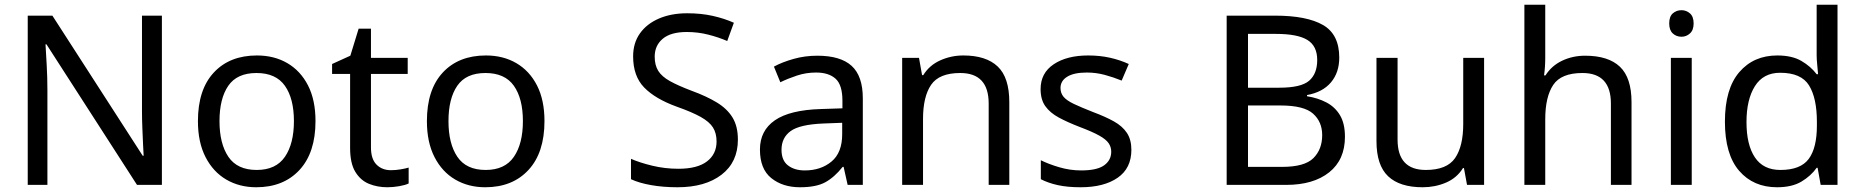

<svg xmlns="http://www.w3.org/2000/svg" viewBox="-20 -780 7857 810"><path d="M663 0H558L176 -593H172Q174 -558 177 -506Q180 -454 180 -399V0H97V-714H201L582 -123H586Q585 -139 583.5 -171Q582 -203 580.5 -241Q579 -279 579 -311V-714H663Z M1311 -269Q1311 -136 1243.5 -63Q1176 10 1061 10Q990 10 934.5 -22.5Q879 -55 847 -117.5Q815 -180 815 -269Q815 -402 882 -474Q949 -546 1064 -546Q1137 -546 1192.5 -513.5Q1248 -481 1279.5 -419.5Q1311 -358 1311 -269ZM906 -269Q906 -174 943.5 -118.5Q981 -63 1063 -63Q1144 -63 1182 -118.5Q1220 -174 1220 -269Q1220 -364 1182 -418Q1144 -472 1062 -472Q980 -472 943 -418Q906 -364 906 -269Z M1629 -62Q1649 -62 1670 -65.5Q1691 -69 1704 -73V-6Q1690 1 1664 5.5Q1638 10 1614 10Q1572 10 1536.5 -4.5Q1501 -19 1479 -55Q1457 -91 1457 -156V-468H1381V-510L1458 -545L1493 -659H1545V-536H1700V-468H1545V-158Q1545 -109 1568.5 -85.5Q1592 -62 1629 -62Z M2277 -269Q2277 -136 2209.5 -63Q2142 10 2027 10Q1956 10 1900.5 -22.5Q1845 -55 1813 -117.5Q1781 -180 1781 -269Q1781 -402 1848 -474Q1915 -546 2030 -546Q2103 -546 2158.5 -513.5Q2214 -481 2245.5 -419.5Q2277 -358 2277 -269ZM1872 -269Q1872 -174 1909.5 -118.5Q1947 -63 2029 -63Q2110 -63 2148 -118.5Q2186 -174 2186 -269Q2186 -364 2148 -418Q2110 -472 2028 -472Q1946 -472 1909 -418Q1872 -364 1872 -269Z M3093 -191Q3093 -96 3024 -43Q2955 10 2838 10Q2778 10 2727 1Q2676 -8 2642 -24V-110Q2678 -94 2731.5 -81Q2785 -68 2842 -68Q2922 -68 2962.5 -99Q3003 -130 3003 -183Q3003 -218 2988 -242Q2973 -266 2936.5 -286.5Q2900 -307 2835 -330Q2744 -363 2697.5 -411Q2651 -459 2651 -542Q2651 -599 2680 -639.5Q2709 -680 2760.5 -702Q2812 -724 2879 -724Q2938 -724 2987 -713Q3036 -702 3076 -684L3048 -607Q3011 -623 2967.5 -634Q2924 -645 2877 -645Q2810 -645 2776 -616.5Q2742 -588 2742 -541Q2742 -505 2757 -481Q2772 -457 2806 -438Q2840 -419 2898 -397Q2961 -374 3004.5 -347.5Q3048 -321 3070.5 -284Q3093 -247 3093 -191Z M3428 -545Q3526 -545 3573 -502Q3620 -459 3620 -365V0H3556L3539 -76H3535Q3500 -32 3461.5 -11Q3423 10 3355 10Q3282 10 3234 -28.5Q3186 -67 3186 -149Q3186 -229 3249 -272.5Q3312 -316 3443 -320L3534 -323V-355Q3534 -422 3505 -448Q3476 -474 3423 -474Q3381 -474 3343 -461.5Q3305 -449 3272 -433L3245 -499Q3280 -518 3328 -531.5Q3376 -545 3428 -545ZM3454 -259Q3354 -255 3315.5 -227Q3277 -199 3277 -148Q3277 -103 3304.5 -82Q3332 -61 3375 -61Q3443 -61 3488 -98.5Q3533 -136 3533 -214V-262Z M4044 -546Q4140 -546 4189 -499.5Q4238 -453 4238 -349V0H4151V-343Q4151 -472 4031 -472Q3942 -472 3908 -422Q3874 -372 3874 -278V0H3786V-536H3857L3870 -463H3875Q3901 -505 3947 -525.5Q3993 -546 4044 -546Z M4753 -148Q4753 -70 4695 -30Q4637 10 4539 10Q4483 10 4442.5 1Q4402 -8 4371 -24V-104Q4403 -88 4448.5 -74.5Q4494 -61 4541 -61Q4608 -61 4638 -82.5Q4668 -104 4668 -140Q4668 -160 4657 -176Q4646 -192 4617.5 -208Q4589 -224 4536 -244Q4484 -264 4447 -284Q4410 -304 4390 -332Q4370 -360 4370 -404Q4370 -472 4425.5 -509Q4481 -546 4571 -546Q4620 -546 4662.5 -536.5Q4705 -527 4742 -510L4712 -440Q4678 -454 4641 -464Q4604 -474 4565 -474Q4511 -474 4482.5 -456.5Q4454 -439 4454 -409Q4454 -387 4467 -371.5Q4480 -356 4510.5 -341.5Q4541 -327 4592 -307Q4643 -288 4679 -268Q4715 -248 4734 -219.5Q4753 -191 4753 -148Z M5359 -714Q5493 -714 5561.5 -674.5Q5630 -635 5630 -537Q5630 -474 5595 -432.5Q5560 -391 5494 -379V-374Q5539 -367 5575.5 -348Q5612 -329 5633 -294Q5654 -259 5654 -203Q5654 -106 5587.5 -53Q5521 0 5406 0H5155V-714ZM5377 -410Q5469 -410 5503 -439.5Q5537 -469 5537 -527Q5537 -586 5495.5 -611.5Q5454 -637 5363 -637H5245V-410ZM5245 -335V-76H5389Q5484 -76 5521 -113Q5558 -150 5558 -210Q5558 -266 5519.5 -300.5Q5481 -335 5382 -335Z M6241 -536V0H6169L6156 -71H6152Q6126 -29 6080 -9.5Q6034 10 5982 10Q5885 10 5836 -36.5Q5787 -83 5787 -185V-536H5876V-191Q5876 -63 5995 -63Q6084 -63 6118.5 -113Q6153 -163 6153 -257V-536Z M6499 -537Q6499 -497 6494 -462H6500Q6526 -503 6570.5 -524Q6615 -545 6667 -545Q6765 -545 6814 -498.5Q6863 -452 6863 -349V0H6776V-343Q6776 -472 6656 -472Q6566 -472 6532.5 -421.5Q6499 -371 6499 -277V0H6411V-760H6499Z M7074 -737Q7094 -737 7109.5 -723.5Q7125 -710 7125 -681Q7125 -653 7109.5 -639Q7094 -625 7074 -625Q7052 -625 7037 -639Q7022 -653 7022 -681Q7022 -710 7037 -723.5Q7052 -737 7074 -737ZM7117 -536V0H7029V-536Z M7477 10Q7377 10 7317 -59.5Q7257 -129 7257 -267Q7257 -405 7317.5 -475.5Q7378 -546 7478 -546Q7540 -546 7579.5 -523Q7619 -500 7644 -467H7650Q7649 -480 7646.5 -505.5Q7644 -531 7644 -546V-760H7732V0H7661L7648 -72H7644Q7620 -38 7580 -14Q7540 10 7477 10ZM7491 -63Q7576 -63 7610.5 -109.5Q7645 -156 7645 -250V-266Q7645 -366 7612 -419.5Q7579 -473 7490 -473Q7419 -473 7383.5 -416.5Q7348 -360 7348 -265Q7348 -169 7383.5 -116Q7419 -63 7491 -63Z"/></svg>

Font: Noto Sans Buhid
Style: Regular
Weight: 400
Designer: Monotype Design Team
Foundry: Monotype Imaging Inc.
Version: Version 2.001